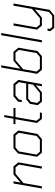

<svg xmlns="http://www.w3.org/2000/svg" viewBox="1178 -1932 970 3367"><g transform="rotate(-90 1663.5 -249.0)"><path d="M129 -498H167L145 -375L289 -498H429L499 -412L427 0H389L460 -403L411 -462H300L136 -323L79 0H41Z M597 -85 656 -420 747 -498H987L1058 -412L998 -77L908 0H667ZM894 -35 963 -94 1018 -404 969 -463H760L691 -404L636 -94L685 -35Z M1190 -86 1256 -464H1167L1173 -498H1264L1293 -660H1329L1300 -498H1456L1450 -463H1294L1229 -95L1278 -35H1374L1368 0H1260Z M1502 -74 1525 -209 1605 -275H1883L1905 -403L1855 -463H1673L1601 -403L1593 -353H1555L1566 -420L1658 -498H1874L1945 -413L1872 0H1834L1853 -106L1726 0H1562ZM1718 -35 1861 -154 1877 -240H1617L1561 -194L1541 -83L1580 -35Z M2052 -85 2163 -714H2201L2141 -377L2282 -498H2440L2510 -412L2452 -77L2362 0H2122ZM2348 -35 2417 -94 2471 -404 2423 -463H2291L2133 -328L2092 -94L2140 -35Z M2729 -714H2767L2641 0H2603Z M3285 -498 3174 135 3077 216H2856L2800 148L2809 99H2847L2839 139L2874 181H3069L3138 122L3181 -121L3039 0H2897L2827 -85L2899 -498H2937L2866 -94L2915 -35H3028L3190 -174L3247 -498Z"/></g></svg>

Font: Chakra Petch ExtraLight
Style: Italic
Weight: 275
Italic angle: -10°
Designer: Katatrad Aksorn Co.,Ltd.
Foundry: Cadson Demak Co.,Ltd.
Version: Version 1.000; ttfautohint (v1.6)